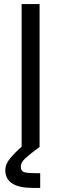

<svg xmlns="http://www.w3.org/2000/svg" viewBox="-20 -720 300 941"><path d="M86 0V-700H174V0ZM142 201Q6 201 6 114Q6 84 31 54.5Q56 25 85 0H174Q126 36 104 56Q82 76 82 97Q82 121 103 125Q124 129 162 129H177V201Z"/></svg>

Font: Liter
Style: Regular
Weight: 400
Designer: Anton Skugarov
Foundry: skugi
Version: Version 1.004; ttfautohint (v1.8.4.7-5d5b)